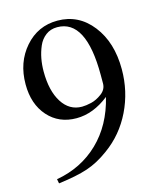

<svg xmlns="http://www.w3.org/2000/svg" viewBox="-110 -786 742 888"><g transform="rotate(-15 261.0 -341.5)"><path d="M62 23 58 2Q178 -19 261 -99Q344 -179 375 -307Q299 -247 219 -247Q135 -247 83 -305.5Q31 -364 31 -459Q31 -564 93 -635Q155 -706 249 -706Q350 -706 414.5 -623.5Q479 -541 479 -412Q479 -306 434 -213.5Q389 -121 307 -62Q254 -23 201.5 -5.5Q149 12 62 23ZM257 -292Q276 -292 301.5 -298Q327 -304 352.5 -323Q378 -342 378 -371V-412Q378 -677 240 -677Q208 -677 185 -659.5Q162 -642 150 -614Q138 -586 132.5 -556.5Q127 -527 127 -495Q127 -402 162 -347Q197 -292 257 -292Z"/></g></svg>

Font: MM Ethnic
Style: Regular
Weight: 400
Designer: Khon Soe Zaw Thu
Version: Version 1.00 July 18, 2016, initial release